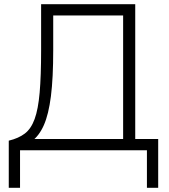

<svg xmlns="http://www.w3.org/2000/svg" viewBox="-20 -720 808 920"><path d="M570 0V-646H235V-480Q235 -346 224 -259Q213 -172 190.2 -120.5Q167.5 -69 131.5 -42.8Q95.5 -16.5 45 -4L22 -46Q68.5 -57 98.8 -80Q129 -103 146 -149.8Q163 -196.5 170 -276.2Q177 -356 177 -480V-700H628V0ZM22 180V-46L82 -41L113 -54H738V180H684V0H76V180Z"/></svg>

Font: Geologica Cursive Thin
Style: Regular
Weight: 250
Designer: Sindre Bremnes, Frode Helland
Foundry: Monokrom Skriftforlag AS
Version: Version 1.010;gftools[0.9.28]